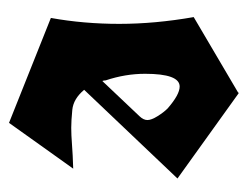

<svg xmlns="http://www.w3.org/2000/svg" viewBox="-82 -485 552 428"><g transform="rotate(90 194.0 -271.0)"><path d="M253.9 -15.1 20 -108.4Q33.2 -181.6 33.2 -261Q33.2 -340.3 18.1 -426.8L186.5 -525.9V-527.3L187.5 -526.9H188L377.9 -390.6L180.2 -182.6Q200.2 -158.7 224.6 -156.2Q249 -153.8 264.9 -153.8Q280.8 -153.8 302.5 -155.5Q324.2 -157.2 356 -158.2Q330.1 -122.1 304.7 -86.4Q279.3 -50.8 253.9 -15.1ZM172.9 -395.5Q144.5 -395.5 144.5 -318.4Q144.5 -274.4 159.2 -230.5Q159.2 -226.1 160.6 -223.1L239.3 -306.2Q247.6 -314.9 247.6 -323.7Q247.6 -332.5 239 -346.2Q230.5 -359.9 221.7 -368.7Q190.9 -395.5 172.9 -395.5Z"/></g></svg>

Font: UnifrakturCook
Style: Bold
Weight: 700
Designer: j. 'mach' wust
Version: Version 2011-09-01